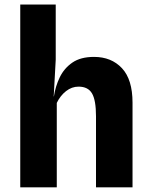

<svg xmlns="http://www.w3.org/2000/svg" viewBox="-20 -800 647 820"><path d="M66.5 0V-780.5H218V-545.5L209.5 -390L210 -387Q216.5 -431 235.2 -469.8Q254 -508.5 289.2 -532.8Q324.5 -557 381.5 -557Q455.5 -557 500.8 -508.8Q546 -460.5 546 -361.5V0H390V-303.5Q390 -372 373 -401Q356 -430 315.5 -430Q286.5 -430 262 -410.8Q237.5 -391.5 222.5 -360.5V0Z"/></svg>

Font: Spline Sans
Style: Bold
Weight: 700
Designer: Eben Sorkin, Mirko Velimirovic
Foundry: Sorkin Type
Version: Version 1.000; ttfautohint (v1.8.3)